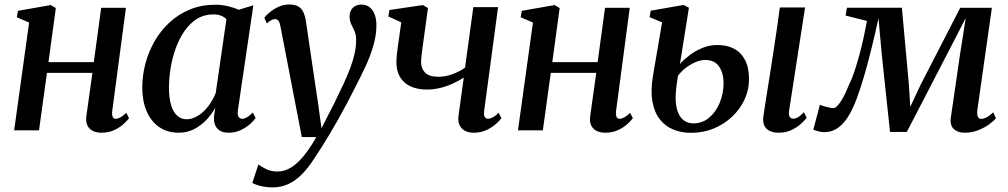

<svg xmlns="http://www.w3.org/2000/svg" viewBox="-20 -566 4380 834"><path d="M467.5 -84Q465.5 -65.5 470 -57.8Q474.5 -50 482 -50Q491.5 -50 502.5 -55.8Q513.5 -61.5 528.5 -76L540.5 -52.5Q533 -42 516.5 -27Q500 -12 475.8 -0.8Q451.5 10.5 420.5 10.5Q400 10.5 384 3Q368 -4.5 360 -20.2Q352 -36 355 -61L381.5 -249.5H184L149.5 0H41.5L106.5 -468L53 -491L58 -519L200.5 -544L222.5 -531L190.5 -296H387.5L419.5 -532H527Z M1013.5 -88.5Q1010.5 -66.5 1016.5 -58.2Q1022.5 -50 1032.5 -50Q1041.5 -50 1052.8 -56.5Q1064 -63 1078 -77L1090.5 -53.5Q1084 -43.5 1067.8 -28.5Q1051.5 -13.5 1027.2 -1.5Q1003 10.5 972.5 10.5Q941 10.5 924.2 -7.5Q907.5 -25.5 909.5 -59L915 -98Q900.5 -71 877.2 -46Q854 -21 823.5 -5.2Q793 10.5 756.5 10.5Q707 10.5 671.5 -14Q636 -38.5 617 -82.8Q598 -127 598 -186Q598 -237.5 611.5 -289Q625 -340.5 651.2 -386.5Q677.5 -432.5 716 -468.2Q754.5 -504 804.8 -524.8Q855 -545.5 916.5 -545.5Q942.5 -545.5 969.2 -539.2Q996 -533 1017 -523.5L1080.5 -543ZM963.5 -482.5Q954.5 -492 940.2 -497.8Q926 -503.5 907.5 -503.5Q867.5 -503.5 836.5 -484.5Q805.5 -465.5 782.5 -432.8Q759.5 -400 744.2 -358.5Q729 -317 721.5 -272.5Q714 -228 714 -185Q714 -138 723.8 -107.8Q733.5 -77.5 750.5 -62.8Q767.5 -48 790 -48Q810 -48 829 -57.2Q848 -66.5 864.8 -82.5Q881.5 -98.5 894.8 -119Q908 -139.5 917 -161.5Z M1198.5 -450Q1195 -469 1189.5 -476Q1184 -483 1175 -483Q1166.5 -483 1158 -478.2Q1149.5 -473.5 1139 -464L1128 -489Q1135.5 -499 1151.5 -512.5Q1167.5 -526 1189.5 -536.2Q1211.5 -546.5 1236.5 -546.5Q1261.5 -546.5 1276 -537.8Q1290.5 -529 1298 -512.5Q1305.5 -496 1309 -473Q1315 -431.5 1321.5 -387.8Q1328 -344 1334.5 -299Q1341 -254 1347.8 -209.2Q1354.5 -164.5 1361 -121.5L1376.5 -9L1432 -117.5Q1454.5 -163 1472 -200.8Q1489.5 -238.5 1501.8 -271.5Q1514 -304.5 1520.5 -334Q1527 -363.5 1527 -392Q1527 -415.5 1519.8 -431.2Q1512.5 -447 1505.5 -461.5Q1498.5 -476 1498.5 -495Q1498.5 -518.5 1512.8 -532.2Q1527 -546 1549.5 -546Q1571.5 -546 1586 -534.2Q1600.5 -522.5 1607.8 -502.2Q1615 -482 1615 -456.5Q1615 -413.5 1601.8 -367.8Q1588.5 -322 1567 -276Q1545.5 -230 1521.5 -184Q1505 -150.5 1486.8 -116.5Q1468.5 -82.5 1450 -49.2Q1431.5 -16 1412.8 15.2Q1394 46.5 1376.5 74.2Q1359 102 1343 125.5Q1318.5 163.5 1291.5 191Q1264.5 218.5 1233 233.2Q1201.5 248 1164 248Q1139 248 1115 242.5Q1091 237 1076 228.5L1102.5 148Q1112.5 156.5 1134.5 167.8Q1156.5 179 1186 179Q1216 179 1243.8 162Q1271.5 145 1298.8 111.8Q1326 78.5 1354 29.5H1291Z M1839 -531 1818 -378.5Q1816.5 -366 1814.2 -350.8Q1812 -335.5 1810.5 -321Q1809 -306.5 1809 -296Q1809.5 -267 1827.2 -249.8Q1845 -232.5 1883 -232.5Q1915 -232.5 1945.5 -243.8Q1976 -255 2000 -272L2036 -535H2143.5L2083 -84Q2080.5 -66 2085.8 -58Q2091 -50 2099 -50Q2107.5 -50 2119.5 -55.8Q2131.5 -61.5 2146 -76L2158 -52.5Q2149.5 -40.5 2132.2 -25.8Q2115 -11 2091 -0.2Q2067 10.5 2038 10.5Q2015 10.5 1999 1.8Q1983 -7 1975.8 -23.5Q1968.5 -40 1971.5 -62L1994.5 -229Q1973.5 -215 1947 -203Q1920.5 -191 1892 -184Q1863.5 -177 1836 -177Q1771.5 -177 1736.8 -208.2Q1702 -239.5 1702 -295.5Q1702 -311.5 1704.2 -332.2Q1706.5 -353 1709.5 -374Q1712.5 -395 1715 -412L1723 -469L1667 -494.5L1671.5 -522.5L1817 -544Z M2656 -84Q2654 -65.5 2658.5 -57.8Q2663 -50 2670.5 -50Q2680 -50 2691 -55.8Q2702 -61.5 2717 -76L2729 -52.5Q2721.5 -42 2705 -27Q2688.5 -12 2664.2 -0.8Q2640 10.5 2609 10.5Q2588.5 10.5 2572.5 3Q2556.5 -4.5 2548.5 -20.2Q2540.5 -36 2543.5 -61L2570 -249.5H2372.5L2338 0H2230L2295 -468L2241.5 -491L2246.5 -519L2389 -544L2411 -531L2379 -296H2576L2608 -532H2715.5Z M3362 10.5Q3341 10.5 3325 3.5Q3309 -3.5 3301 -18.5Q3293 -33.5 3295.5 -57Q3297 -68 3300 -87.8Q3303 -107.5 3307.2 -135Q3311.5 -162.5 3317 -196.2Q3322.5 -230 3328.5 -269.2Q3334.5 -308.5 3341.2 -351.5Q3348 -394.5 3354.5 -440.2Q3361 -486 3367.5 -533.5H3477L3407.5 -84.5Q3405 -66 3410.5 -58.2Q3416 -50.5 3424.5 -50.5Q3435 -50.5 3445.5 -56.2Q3456 -62 3472 -78.5L3484 -54.5Q3476 -43.5 3459.2 -28.2Q3442.5 -13 3418 -1.2Q3393.5 10.5 3362 10.5ZM2983 11Q2939.5 11 2904.2 -3.5Q2869 -18 2845.5 -48.5Q2822 -79 2813.8 -126Q2805.5 -173 2816.5 -238L2856 -469L2801.5 -491.5L2806.5 -519.5L2949.5 -544.5L2972.5 -532.5L2933.5 -288Q2948 -305 2972.8 -324.2Q2997.5 -343.5 3029.2 -357Q3061 -370.5 3096.5 -370.5Q3137.5 -370.5 3168.2 -354.5Q3199 -338.5 3216.2 -305.5Q3233.5 -272.5 3233.5 -221.5Q3233.5 -175.5 3214 -133.5Q3194.5 -91.5 3160 -59Q3125.5 -26.5 3080.2 -7.8Q3035 11 2983 11ZM2991 -30Q3031 -30 3060.5 -55Q3090 -80 3106.5 -120Q3123 -160 3123 -205Q3123 -248.5 3103.5 -277Q3084 -305.5 3043.5 -305.5Q3023 -305.5 3000.5 -295.8Q2978 -286 2958 -270.5Q2938 -255 2925 -237Q2921.5 -217 2918.8 -195.8Q2916 -174.5 2915 -153Q2913.5 -111.5 2922.8 -84.2Q2932 -57 2950 -43.5Q2968 -30 2991 -30Z M4169 10.5Q4140.5 10.5 4122.8 -5.8Q4105 -22 4110.5 -57.5L4150 -329L4175 -488L4097.5 -337.5L3919 7H3846L3810 -331L3796 -486.5Q3780 -413.5 3764.2 -350.2Q3748.5 -287 3733.2 -234.8Q3718 -182.5 3702.8 -141.5Q3687.5 -100.5 3671.5 -72Q3650 -33 3622.5 -12.5Q3595 8 3559 8Q3551 8 3541 6Q3531 4 3523 1.2Q3515 -1.5 3513 -3.5L3541.5 -111Q3545 -109 3556.2 -105.5Q3567.5 -102 3580 -99.2Q3592.5 -96.5 3599 -96.5Q3607.5 -96.5 3616.5 -105.5Q3625.5 -114.5 3634.8 -129.2Q3644 -144 3652.8 -162.8Q3661.5 -181.5 3669 -200.5Q3680.5 -222.5 3691.5 -255.8Q3702.5 -289 3713 -327.8Q3723.5 -366.5 3731.8 -405Q3740 -443.5 3746 -475L3653 -498.5L3659 -532.5H3897.5L3928 -198L3934 -102L3979 -198L4151 -532H4288.5L4225.5 -89.5Q4224 -78 4225 -69Q4226 -60 4230.2 -54.8Q4234.5 -49.5 4242 -49.5Q4253.5 -49.5 4267.2 -57.2Q4281 -65 4294.5 -78L4306 -52.5Q4298 -42 4278.5 -27.2Q4259 -12.5 4230.8 -1Q4202.5 10.5 4169 10.5Z"/></svg>

Font: Merriweather 72pt Medium
Style: Italic
Weight: 500
Italic angle: -7.8°
Version: Version 2.101